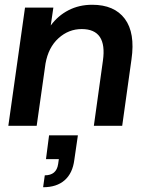

<svg xmlns="http://www.w3.org/2000/svg" viewBox="-20 -528 609 806"><path d="M374 0 412 -273Q431 -406 323 -406Q268 -406 225.5 -367.5Q183 -329 171 -261L134 0H15L85 -496H204L193 -421Q223 -462 267.5 -485Q312 -508 367 -508Q460 -508 504 -449Q548 -390 532 -279L493 0ZM161 258 168 208Q217 208 224 161L227 140H173L186 40H307L292 143Q285 199 251.5 228.5Q218 258 161 258Z"/></svg>

Font: Host Grotesk SemiBold
Style: Italic
Weight: 600
Italic angle: -8°
Designer: Doğukan Karapınar based on Poppins by Indian Type Foundry, Jonny Pinhorn
Foundry: Element Type
Version: Version 1.001; ttfautohint (v1.8.4.7-5d5b)